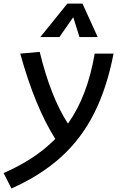

<svg xmlns="http://www.w3.org/2000/svg" viewBox="-62 -815 668 1065"><path d="M1.5 230.5 -42 145Q45.9 106.4 117.2 59.6Q188.5 12.7 244.6 -44.4Q131.3 -224.6 50.3 -517.6L158.2 -527.3Q219.7 -275.4 314.9 -129.4Q370.1 -207 406.5 -303.2Q442.9 -399.4 463.4 -517.6H567.9Q531.2 -327.6 460 -186.3Q388.7 -44.9 276.1 56.6Q163.6 158.2 1.5 230.5ZM395.5 -794.9 480 -609.4H378.9L344.2 -719.7L267.6 -609.4H161.6L311.5 -794.9Z"/></svg>

Font: Cascadia Code NF
Style: Italic
Weight: 400
Italic angle: -10°
Monospace: yes
Designer: Aaron Bell
Foundry: Saja Typeworks
Version: Version 2404.023; ttfautohint (v1.8.4)